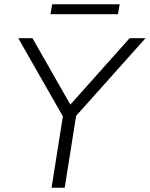

<svg xmlns="http://www.w3.org/2000/svg" viewBox="-20 -885 706 905"><path d="M223 0 281 -366 287 -318 66 -705H133L319 -379H300L591 -705H666L320 -318L343 -366L285 0ZM218 -818 226 -865H544L536 -818Z"/></svg>

Font: Nunito Sans 12pt Light
Style: Italic
Weight: 300
Italic angle: -9°
Designer: Vernon Adams
Foundry: Vernon Adams
Version: Version 3.101;gftools[0.9.27]